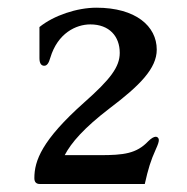

<svg xmlns="http://www.w3.org/2000/svg" viewBox="-20 -782 482 494"><path d="M82.5 -308.6H352.5C361.3 -347.7 367.7 -368.7 380.9 -397.9C386.7 -410.6 388.7 -417 388.7 -421.9C388.7 -426.8 384.8 -430.2 380.9 -430.2C375.5 -430.2 368.7 -425.8 361.3 -418.5C331.1 -386.7 298.3 -382.8 236.8 -382.8H146.5C163.1 -414.6 195.8 -452.6 262.2 -503.4C339.8 -562 383.3 -606 383.3 -654.3C383.3 -714.8 329.1 -762.2 228 -762.2C178.2 -762.2 118.2 -742.2 81.5 -712.4V-632.3C81.5 -617.2 87.4 -612.8 93.8 -612.8C100.6 -612.8 105.5 -619.1 109.4 -633.3C128.4 -696.8 175.8 -719.2 212.4 -719.2C261.2 -719.2 288.1 -688.5 288.1 -646C288.1 -609.9 264.2 -578.1 196.3 -518.1C87.9 -421.4 68.4 -368.7 68.4 -323.7C68.4 -313 73.7 -308.6 82.5 -308.6Z"/></svg>

Font: Stoke
Style: Light
Weight: 300
Designer: Nicole Fally
Foundry: Nicole Fally
Version: Version 1.001